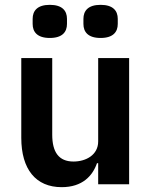

<svg xmlns="http://www.w3.org/2000/svg" viewBox="-20 -762 628 794"><path d="M386 0H514V-522H386V-177C386 -121 335 -94 284 -94C223 -94 196 -133 196 -205V-522H68V-192C68 -62 128 12 235 12C321 12 363 -35 381 -87H386ZM186 -605C238 -605 257 -630 257 -663V-684C257 -717 238 -742 186 -742C134 -742 115 -717 115 -684V-663C115 -630 134 -605 186 -605ZM396 -605C448 -605 467 -630 467 -663V-684C467 -717 448 -742 396 -742C344 -742 325 -717 325 -684V-663C325 -630 344 -605 396 -605Z"/></svg>

Font: IBM Plex Devanagari Medium
Style: Regular
Weight: 600
Designer: Mike Abbink, Paul van der Laan, Pieter van Rosmalen, Erin McLaughlin
Foundry: Bold Monday
Version: Version 1.0